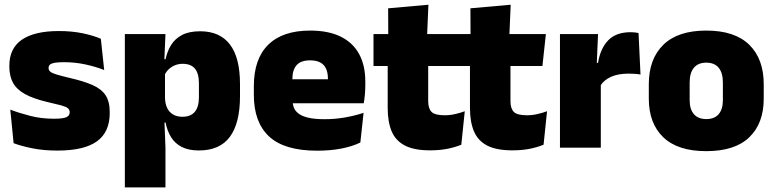

<svg xmlns="http://www.w3.org/2000/svg" viewBox="-20 -640 3358 832"><path d="M228.5 12.5Q170 12.5 122 3Q74 -6.5 39 -19.5L24.5 -165Q63.5 -150 111.2 -137.8Q159 -125.5 213 -125.5Q252.5 -125.5 267.2 -132Q282 -138.5 282 -153V-154Q282 -165 273.5 -171.5Q265 -178 243.8 -183.8Q222.5 -189.5 185 -198Q123.5 -212.5 87.5 -232.8Q51.5 -253 36 -282Q20.5 -311 20.5 -351V-355Q20.5 -431 75.2 -468.2Q130 -505.5 235 -505.5Q291.5 -505.5 338.2 -495.8Q385 -486 417 -472L431.5 -336.5Q395 -351 350 -360.8Q305 -370.5 258 -370.5Q231 -370.5 216.2 -367.8Q201.5 -365 196 -359.5Q190.5 -354 190.5 -346V-345Q190.5 -336 197.5 -329.8Q204.5 -323.5 224 -317.5Q243.5 -311.5 281 -302.5Q342.5 -288.5 381 -271.5Q419.5 -254.5 437.5 -227.2Q455.5 -200 455.5 -153.5V-150.5Q455.5 -67.5 400 -27.5Q344.5 12.5 228.5 12.5Z M842 12Q797.5 12 768 -3Q738.5 -18 721.5 -45.2Q704.5 -72.5 697.5 -109H655L695 -216.5Q695.5 -191 704.2 -172.5Q713 -154 729.8 -144Q746.5 -134 770.5 -134Q806 -134 824 -155.2Q842 -176.5 842 -219V-279Q842 -322 824.5 -342.8Q807 -363.5 771.5 -363.5Q752.5 -363.5 736.5 -356.5Q720.5 -349.5 709 -337.8Q697.5 -326 692 -311.5L651.5 -383.5H697.5Q704.5 -417.5 721.5 -445Q738.5 -472.5 769 -488.5Q799.5 -504.5 847.5 -504.5Q932.5 -504.5 976.2 -447.5Q1020 -390.5 1020 -275.5V-223Q1020 -106.5 976.2 -47.2Q932.5 12 842 12ZM521 172V-492.5H697L691 -352L695 -340V-158L692 -128.5L697 0V172Z M1354 13Q1212.5 13 1146.2 -48.5Q1080 -110 1080 -228.5V-267Q1080 -384.5 1142.2 -446Q1204.5 -507.5 1324 -507.5Q1403.5 -507.5 1456.5 -481.2Q1509.5 -455 1536.2 -405.8Q1563 -356.5 1563 -287V-271.5Q1563 -251.5 1561.2 -230.8Q1559.5 -210 1556 -192.5H1397.5Q1399.5 -223 1400.2 -250Q1401 -277 1401 -298.5Q1401 -324.5 1393 -342.2Q1385 -360 1368 -369.2Q1351 -378.5 1324 -378.5Q1283.5 -378.5 1265.2 -357.5Q1247 -336.5 1247 -298V-253.5L1248 -234.5V-203.5Q1248 -188 1253.5 -173.5Q1259 -159 1273.8 -147.8Q1288.5 -136.5 1315.8 -130Q1343 -123.5 1386.5 -123.5Q1431 -123.5 1473.5 -130.8Q1516 -138 1555.5 -151L1541.5 -22.5Q1507 -5.5 1459.2 3.8Q1411.5 13 1354 13ZM1173.5 -192.5V-296.5H1520.5V-192.5Z M1843.5 11.5Q1775 11.5 1734.8 -9.2Q1694.5 -30 1677.2 -71Q1660 -112 1660 -172V-436H1835.5V-202Q1835.5 -170 1850 -155.2Q1864.5 -140.5 1907 -140.5Q1930 -140.5 1952.8 -145.8Q1975.5 -151 1994 -158L1979 -13Q1953 -2 1919 4.8Q1885 11.5 1843.5 11.5ZM1598.5 -354V-492.5H1989L1974 -354ZM1662.5 -480.5 1662 -604 1836.5 -619.5 1830.5 -480.5Z M2200 11.5Q2131.5 11.5 2091.2 -9.2Q2051 -30 2033.8 -71Q2016.5 -112 2016.5 -172V-436H2192V-202Q2192 -170 2206.5 -155.2Q2221 -140.5 2263.5 -140.5Q2286.5 -140.5 2309.2 -145.8Q2332 -151 2350.5 -158L2335.5 -13Q2309.5 -2 2275.5 4.8Q2241.5 11.5 2200 11.5ZM1955 -354V-492.5H2345.5L2330.5 -354ZM2019 -480.5 2018.5 -604 2193 -619.5 2187 -480.5Z M2581 -267.5 2530 -367.5H2571.5Q2581.5 -430 2615.5 -465.2Q2649.5 -500.5 2713 -500.5Q2722.5 -500.5 2730.8 -499.5Q2739 -498.5 2747 -497L2755.5 -317Q2745.5 -319 2731.8 -320Q2718 -321 2705 -321Q2658 -321 2627 -306.8Q2596 -292.5 2581 -267.5ZM2406.5 0V-492.5H2571.5L2564.5 -329.5H2583.5V0Z M3040.5 15Q2917 15 2854.2 -45.2Q2791.5 -105.5 2791.5 -212.5V-275Q2791.5 -384.5 2854.5 -446Q2917.5 -507.5 3040.5 -507.5Q3164 -507.5 3226.8 -446Q3289.5 -384.5 3289.5 -275V-212.5Q3289.5 -105.5 3227 -45.2Q3164.5 15 3040.5 15ZM3040.5 -124Q3076 -124 3094.2 -145.2Q3112.5 -166.5 3112.5 -206V-282Q3112.5 -324.5 3094.2 -346.5Q3076 -368.5 3040.5 -368.5Q3005.5 -368.5 2987 -346.5Q2968.5 -324.5 2968.5 -282V-206Q2968.5 -166.5 2987 -145.2Q3005.5 -124 3040.5 -124Z"/></svg>

Font: Anek Telugu ExtraBold
Style: Regular
Weight: 800
Designer: Omkar Bhoir (Telugu), Yesha Goshar (Latin)
Foundry: Ek Type
Version: Version 1.003